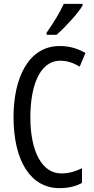

<svg xmlns="http://www.w3.org/2000/svg" viewBox="-20 -963 486 993"><path d="M407 -934V-943H310C289 -898 259 -848 221 -794V-783H273C314 -819 382 -892 407 -934ZM292 -649C329 -649 362 -637 392 -618L422 -689C381 -713 337 -725 289 -725C128 -725 50 -561 50 -358C50 -127 141 10 287 10C333 10 372 1 404 -17V-93C372 -77 337 -66 297 -66C199 -66 137 -176 137 -357C137 -512 182 -649 292 -649Z"/></svg>

Font: Noto Sans Sinhala UI ExtraCondensed
Style: Regular
Weight: 400
Width: 2
Designer: Jelle Bosma - Monotype Design Team
Foundry: Monotype Imaging Inc.
Version: Version 2.006